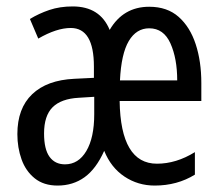

<svg xmlns="http://www.w3.org/2000/svg" viewBox="-20 -567 688 597"><path d="M444 -546Q500 -546 535.5 -514.5Q571 -483 588.5 -429.5Q606 -376 606 -309V-253H352Q355 -58 468 -58Q528 -58 586 -94V-24Q531 10 461 10Q409 10 367 -18Q325 -46 304 -98Q279 -42 243 -16Q207 10 159 10Q116 10 88 -12.5Q60 -35 47 -71.5Q34 -108 34 -150Q34 -230 80 -274Q126 -318 211 -322L272 -325V-360Q272 -480 200 -480Q156 -480 99 -447L73 -508Q101 -525 133.5 -536Q166 -547 206 -547Q291 -547 321 -474Q363 -546 444 -546ZM444 -479Q404 -479 380.5 -439.5Q357 -400 353 -317H531Q531 -385 510 -432Q489 -479 444 -479ZM225 -263Q170 -260 143.5 -233.5Q117 -207 117 -152Q117 -103 134 -79.5Q151 -56 182 -56Q224 -56 248.5 -97.5Q273 -139 273 -212V-266Z"/></svg>

Font: Noto Sans Kannada ExtraCondensed
Style: Regular
Weight: 400
Width: 2
Designer: Jelle Bosma - Monotype Design Team
Foundry: Monotype Imaging Inc.
Version: Version 2.005; ttfautohint (v1.8.4.7-5d5b)